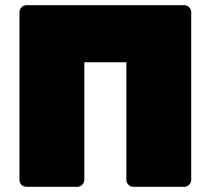

<svg xmlns="http://www.w3.org/2000/svg" viewBox="-20 -720 812 740"><path d="M82 0Q71 0 63 -7.5Q55 -15 55 -27V-673Q55 -684 63 -692Q71 -700 82 -700H690Q701 -700 709 -692Q717 -684 717 -673V-27Q717 -16 709 -8Q701 0 690 0H494Q483 0 475 -8Q467 -16 467 -27V-480H305V-27Q305 -16 297 -8Q289 0 278 0Z"/></svg>

Font: Rubik Black
Style: Regular
Weight: 900
Designer: Hubert and Fischer
Foundry: Hubert and Fischer
Version: Version 2.300;gftools[0.9.30]